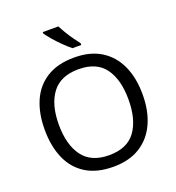

<svg xmlns="http://www.w3.org/2000/svg" viewBox="-165 -1074 1111 1215"><g transform="rotate(-20 390.5 -467.0)"><path d="M720 -358Q720 -247 682.5 -164.5Q645 -82 572 -36Q499 10 391 10Q280 10 206.5 -36Q133 -82 97 -165Q61 -248 61 -359Q61 -469 97 -551Q133 -633 206.5 -679Q280 -725 392 -725Q499 -725 572 -679.5Q645 -634 682.5 -551.5Q720 -469 720 -358ZM156 -358Q156 -223 213 -145.5Q270 -68 391 -68Q513 -68 569 -145.5Q625 -223 625 -358Q625 -493 569 -569.5Q513 -646 392 -646Q271 -646 213.5 -569.5Q156 -493 156 -358ZM366 -944Q377 -922 393.5 -894.5Q410 -867 428.5 -841Q447 -815 462 -796V-784H403Q380 -802 351 -830.5Q322 -859 297.5 -887.5Q273 -916 261 -934V-944Z"/></g></svg>

Font: Noto Sans Wancho
Style: Regular
Weight: 400
Designer: Monotype Design Team
Foundry: Monotype Imaging Inc.
Version: Version 2.001; ttfautohint (v1.8.4.7-5d5b)